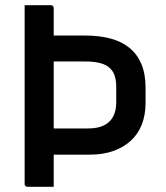

<svg xmlns="http://www.w3.org/2000/svg" viewBox="-20 -720 640 740"><path d="M75 -700Q101 -700 126 -700Q151 -700 176 -700Q181 -700 184 -697Q187 -694 187 -689Q187 -603 187 -517Q187 -431 187 -344.5Q187 -258 187 -172Q187 -86 187 0Q162 0 137 0Q112 0 86 0Q83 0 80.5 -1.5Q78 -3 76.5 -5Q75 -7 75 -11Q75 -84 75 -157Q75 -230 75 -303.5Q75 -377 75 -450.5Q75 -524 75 -597Q75 -623 75 -648.5Q75 -674 75 -700ZM138 -583Q180 -583 223 -583Q266 -583 308 -583Q363 -583 406 -571.5Q449 -560 479 -535.5Q509 -511 525 -473Q541 -435 541 -382V-323Q541 -277 526.5 -240Q512 -203 484 -177.5Q456 -152 416.5 -138Q377 -124 327 -124Q283 -124 238.5 -124Q194 -124 149 -124L138 -118V-225Q183 -225 229 -225Q275 -225 321 -225Q356 -225 380 -236.5Q404 -248 416 -270.5Q428 -293 428 -325V-384Q428 -409 422.5 -426.5Q417 -444 405 -456Q391 -470 367.5 -476.5Q344 -483 310 -483Q284 -483 257.5 -483Q231 -483 204 -483Q191 -483 177 -483Q163 -483 149 -483Q144 -483 141 -486Q138 -489 138 -494Q138 -516 138 -538.5Q138 -561 138 -583Z"/></svg>

Font: Recursive Monospace Medium
Style: Regular
Weight: 500
Version: Version 1.047